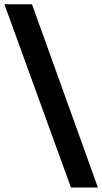

<svg xmlns="http://www.w3.org/2000/svg" viewBox="-35 -674 474 890"><path d="M293.9 195.3 -14.6 -654.3H113.3L418.9 195.3Z"/></svg>

Font: Sen ExtraBold
Style: Regular
Weight: 800
Version: Version 2.000;gftools[0.9.31]